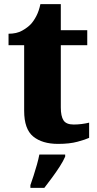

<svg xmlns="http://www.w3.org/2000/svg" viewBox="-20 -681 467 922"><path d="M259 10Q183 10 139.5 -25.5Q96 -61 96 -149V-464H21V-519Q60 -519 86.5 -534Q113 -549 128 -565Q142 -580 154.5 -604Q167 -628 174 -661H272V-536H399V-464H272V-165Q272 -123 285 -103Q298 -83 334 -83Q353 -83 372.5 -85.5Q392 -88 408 -92V-19Q391 -11 352.5 -0.5Q314 10 259 10ZM126 208Q133 188 141.5 162Q150 136 157.5 109Q165 82 169 61H293V71Q284 92 267 118.5Q250 145 230 172Q210 199 193 221H126Z"/></svg>

Font: Noto Serif Khmer ExtraBold
Style: Regular
Weight: 800
Version: Version 2.003